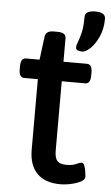

<svg xmlns="http://www.w3.org/2000/svg" viewBox="-54 -788 479 832"><g transform="rotate(5 185.5 -372.5)"><path d="M240 7Q174 7 139 -28.5Q104 -64 104 -132V-438H45Q22 -438 22 -474V-487Q22 -523 45 -523H104L117 -625Q121 -650 154 -650H169Q190 -650 199 -643.5Q208 -637 208 -625V-523H310Q333 -523 333 -487V-474Q333 -438 310 -438H208V-138Q208 -104 220 -91.5Q232 -79 260 -79Q286 -79 301.5 -86.5Q317 -94 325 -94Q333 -94 337.5 -81.5Q342 -69 344 -54.5Q346 -40 346 -34Q346 -22 329 -13Q312 -4 287.5 1.5Q263 7 240 7ZM285 -574Q276 -574 266.5 -577Q257 -580 257 -590Q257 -600 263.5 -615.5Q270 -631 276 -657Q282 -683 282 -724Q282 -752 327 -752Q371 -752 371 -724Q371 -680 355.5 -646Q340 -612 320 -593Q300 -574 285 -574Z"/></g></svg>

Font: Asap Semi Expanded Medium
Style: Regular
Weight: 500
Width: 6
Designer: Pablo Cosgaya
Foundry: Omnibus-Type
Version: Version 3.001; ttfautohint (v1.8.4.7-5d5b)